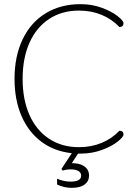

<svg xmlns="http://www.w3.org/2000/svg" viewBox="-20 -730 665 925"><path d="M575 -82Q575 -70 546.5 -47.5Q518 -25 470.5 -7.5Q423 10 368 10H356L326 56Q365 56 387 72Q409 88 409 116Q409 143 387.5 159Q366 175 326 175Q288 175 255 159V131Q288 145 320 145Q371 145 371 116Q371 102 358 94Q345 86 320 86Q300 86 282 92L276 84L326 8Q241 -1 179 -47.5Q117 -94 83.5 -171.5Q50 -249 50 -350Q50 -459 89 -540.5Q128 -622 200 -666Q272 -710 368 -710Q423 -710 470.5 -692.5Q518 -675 546.5 -652.5Q575 -630 575 -618Q575 -600 555 -600Q519 -638 469.5 -658.5Q420 -679 360 -679Q278 -679 216.5 -638.5Q155 -598 122 -524Q89 -450 89 -350Q89 -250 122 -176Q155 -102 216.5 -61.5Q278 -21 360 -21Q420 -21 469.5 -41.5Q519 -62 555 -100Q575 -100 575 -82Z"/></svg>

Font: Thasadith
Style: Regular
Weight: 400
Designer: Cadson Demak Co.,Ltd.
Foundry: Cadson Demak Co.,Ltd.
Version: Version 1.000; ttfautohint (v1.6)